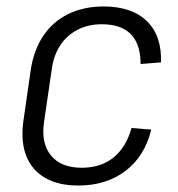

<svg xmlns="http://www.w3.org/2000/svg" viewBox="-20 -567 550 594"><path d="M222 7Q161 7 120 -16.5Q79 -40 61.5 -84Q44 -128 52 -190L75 -350Q84 -411 113.5 -455.5Q143 -500 191 -523.5Q239 -547 300 -547Q388 -547 434.5 -501.5Q481 -456 478 -374L415 -369Q415 -430 385 -461Q355 -492 295 -492Q253 -492 220 -475Q187 -458 166.5 -427Q146 -396 140 -352L116 -188Q107 -123 138 -85.5Q169 -48 233 -48Q292 -48 331 -79.5Q370 -111 387 -171L448 -166Q428 -84 368.5 -38.5Q309 7 222 7Z"/></svg>

Font: Pathway Extreme SemiCondensed ExtraLight
Style: Italic
Weight: 250
Width: 4
Italic angle: -8°
Version: Version 1.001;gftools[0.9.26]